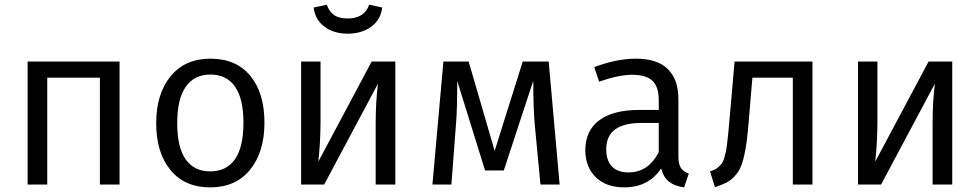

<svg xmlns="http://www.w3.org/2000/svg" viewBox="-20 -789 4188 821"><path d="M407.2 0V-457H182.1V0H98.1V-525.9H491.2V0Z M879.9 -538.1Q989.7 -538.1 1050.3 -464.8Q1110.8 -391.6 1110.8 -264.2Q1110.8 -138.7 1049.3 -63.2Q987.8 12.2 878.9 12.2Q770 12.2 709 -61.8Q647.9 -135.7 647.9 -262.2Q647.9 -387.7 709.5 -462.9Q771 -538.1 879.9 -538.1ZM737.8 -262.2Q737.8 -159.2 773.9 -107.7Q810.1 -56.2 878.9 -56.2Q948.2 -56.2 984.6 -107.9Q1021 -159.7 1021 -264.2Q1021 -367.2 984.9 -418.7Q948.7 -470.2 879.9 -470.2Q811 -470.2 774.4 -418.2Q737.8 -366.2 737.8 -262.2Z M1466.3 -645Q1407.2 -645 1367.2 -675Q1327.1 -705.1 1321.3 -756.8L1377.4 -769Q1388.2 -737.8 1409.4 -723.9Q1430.7 -710 1466.3 -710Q1538.6 -710 1558.6 -769L1614.3 -756.8Q1608.4 -705.1 1567.6 -675Q1526.9 -645 1466.3 -645ZM1670.4 -525.9V0H1586.4V-257.8Q1586.4 -355.5 1596.2 -431.2L1366.2 0H1267.6V-525.9H1350.6V-272Q1350.6 -184.1 1341.3 -98.1L1569.3 -525.9Z M2326.2 -525.9 2373 0H2291L2266.1 -262.2Q2260.3 -332 2260.3 -443.8L2134.3 -60.1H2054.2L1935.1 -442.9Q1935.1 -318.4 1930.2 -263.2L1910.2 0H1829.1L1876 -525.9H1983.9L2095.2 -144L2215.3 -525.9Z M2880.9 -121.1Q2880.9 -86.9 2891.6 -70.8Q2902.3 -54.7 2925.3 -46.9L2905.3 12.2Q2865.2 6.8 2841.3 -11.7Q2817.4 -30.3 2807.1 -68.8Q2753.4 12.2 2648.9 12.2Q2571.8 12.2 2527.3 -31.5Q2482.9 -75.2 2482.9 -147Q2482.9 -230.5 2542.5 -274.7Q2602.1 -318.8 2710.9 -318.8H2796.9V-360.8Q2796.9 -418.5 2769.5 -443.8Q2742.2 -469.2 2684.1 -469.2Q2625.5 -469.2 2542 -439.9L2521 -502Q2616.2 -538.1 2699.2 -538.1Q2791 -538.1 2835.9 -493.4Q2880.9 -448.7 2880.9 -365.2ZM2668 -51.8Q2752 -51.8 2796.9 -138.2V-263.2H2722.2Q2572.3 -263.2 2572.3 -150.9Q2572.3 -102.5 2596.7 -77.1Q2621.1 -51.8 2668 -51.8Z M3121.1 -525.9H3454.1V0H3370.1V-457H3197.3L3182.1 -276.9Q3177.7 -222.2 3173.3 -187Q3168.9 -151.9 3161.4 -119.9Q3153.8 -87.9 3144.5 -69.1Q3135.3 -50.3 3119.9 -33.9Q3104.5 -17.6 3085 -7.6Q3065.4 2.4 3037.1 11.2L3016.1 -56.2Q3028.8 -60.5 3037.6 -64.7Q3046.4 -68.8 3054.4 -76.9Q3062.5 -85 3067.4 -91.6Q3072.3 -98.1 3076.9 -113.5Q3081.5 -128.9 3084 -140.6Q3086.4 -152.3 3089.6 -178.5Q3092.8 -204.6 3094.7 -225.6Q3096.7 -246.6 3100.1 -286.1Z M4051.8 -525.9V0H3967.8V-257.8Q3967.8 -355.5 3977.5 -431.2L3747.6 0H3648.9V-525.9H3731.9V-272Q3731.9 -184.1 3722.7 -98.1L3950.7 -525.9Z"/></svg>

Font: Fira Sans Book
Style: Regular
Weight: 350
Designer: Carrois Corporate & Edenspiekermann AG
Foundry: Carrois Corporate GbR & Edenspiekermann AG
Version: Version 4.203;PS 004.203;hotconv 1.0.88;makeotf.lib2.5.64775